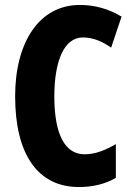

<svg xmlns="http://www.w3.org/2000/svg" viewBox="-20 -744 534 774"><path d="M314 -593C356 -593 392 -577 428 -552L470 -677C417 -709 361 -724 302 -724C137 -724 41 -572 41 -356C41 -121 133 10 298 10C354 10 404 -2 447 -27V-163C407 -140 366 -122 321 -122C242 -122 199 -202 199 -355C199 -497 238 -593 314 -593Z"/></svg>

Font: Noto Sans Thai Looped ExtraCondensed ExtraBold
Style: Regular
Weight: 800
Width: 2
Designer: Sasikarn Vongin, Ben Mitchell
Foundry: The Fontpad Ltd
Version: Version 1.001